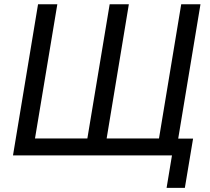

<svg xmlns="http://www.w3.org/2000/svg" viewBox="-20 -748 1012 924"><path d="M163.1 -727.5H255.9L148.4 -81.5H400.4L507.8 -727.5H600.1L493.2 -81.5H745.1L852.1 -727.5H944.8L824.2 0H42.5ZM781.7 156.2 807.6 0H771L784.2 -81.1H909.2L869.6 156.2Z"/></svg>

Font: Adwaita Sans
Style: Italic
Weight: 400
Italic angle: -9.39999°
Designer: Rasmus Andersson
Foundry: rsms
Version: Version 4.001;git-9221beed3